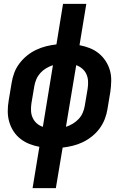

<svg xmlns="http://www.w3.org/2000/svg" viewBox="-20 -755 640 990"><path d="M148 215 183 2Q156 -3 131 -13Q106 -23 85 -39.5Q64 -56 49.5 -78.5Q35 -101 27.5 -127Q20 -153 20 -181.5Q20 -210 25 -238L40 -328Q44 -354 53.5 -379.5Q63 -405 80 -427.5Q97 -450 119 -468Q141 -486 166.5 -498Q192 -510 218 -516.5Q244 -523 271 -526L305 -735H425L390 -522Q417 -517 442.5 -507Q468 -497 488.5 -480.5Q509 -464 524 -441.5Q539 -419 546.5 -393Q554 -367 553.5 -338.5Q553 -310 549 -282L534 -192Q530 -166 520 -140.5Q510 -115 493.5 -92.5Q477 -70 454.5 -52Q432 -34 407 -22Q382 -10 355.5 -3.5Q329 3 303 6L268 215ZM320 -101Q338 -107 355 -117Q372 -127 385.5 -141.5Q399 -156 406.5 -173.5Q414 -191 417 -209L432 -298Q435 -318 434 -337Q433 -356 425.5 -372.5Q418 -389 404 -401Q390 -413 373 -419ZM201 -101 253 -419Q235 -413 218 -403Q201 -393 188 -378.5Q175 -364 167.5 -346.5Q160 -329 157 -311L142 -222Q139 -202 140 -183Q141 -164 148.5 -147.5Q156 -131 169.5 -119Q183 -107 201 -101Z"/></svg>

Font: Iosevka SS04 Extended
Style: Bold Italic
Weight: 700
Width: 7
Italic angle: -9°
Monospace: yes
Designer: Belleve Invis
Foundry: Belleve Invis
Version: Version 19.0.0; ttfautohint (v1.8.4)